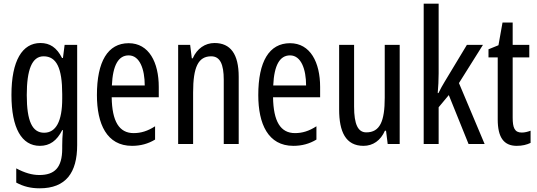

<svg xmlns="http://www.w3.org/2000/svg" viewBox="-20 -873 2908 1040"><path d="M199 -640C101 -640 42 -545 42 -359C42 -178 98 -83 196 -83C250 -83 288 -111 317 -168H321C318 -136 317 -106 317 -84V-68C317 36 275 75 193 75C153 75 113 63 68 39V116C107 137 146 147 195 147C337 147 398 62 398 -87V-630H330L321 -559H316C287 -616 250 -640 199 -640ZM216 -568C286 -568 317 -505 317 -363V-338C317 -216 283 -154 219 -154C155 -154 125 -216 125 -358C125 -495 153 -568 216 -568Z M677 -639C564 -639 505 -540 505 -358C505 -202 558 -83 695 -83C741 -83 782 -94 820 -117V-189C780 -163 743 -152 704 -152C625 -152 587 -216 585 -346H840V-402C840 -535 787 -639 677 -639ZM677 -573C737 -573 764 -498 764 -410H586C591 -521 622 -573 677 -573Z M1142 -640C1091 -640 1047 -610 1024 -557H1019L1010 -630H945V-93H1026V-372C1026 -510 1054 -568 1124 -568C1172 -568 1192 -525 1192 -441V-93H1273V-457C1273 -581 1228 -640 1142 -640Z M1551 -639C1438 -639 1379 -540 1379 -358C1379 -202 1432 -83 1569 -83C1615 -83 1656 -94 1694 -117V-189C1654 -163 1617 -152 1578 -152C1499 -152 1461 -216 1459 -346H1714V-402C1714 -535 1661 -639 1551 -639ZM1551 -573C1611 -573 1638 -498 1638 -410H1460C1465 -521 1496 -573 1551 -573Z M2145 -630H2064V-344C2064 -216 2038 -156 1964 -156C1919 -156 1898 -200 1898 -295V-630H1817V-280C1817 -160 1852 -83 1949 -83C2000 -83 2042 -112 2065 -165H2071L2080 -93H2145Z M2356 -476V-853H2275V-93H2356V-292L2411 -358L2518 -93H2605L2466 -423L2596 -630H2509L2389 -431C2377 -412 2366 -391 2355 -369H2351C2354 -404 2356 -439 2356 -476Z M2806 -155C2767 -155 2757 -182 2757 -236V-562H2847V-630H2757V-751H2702L2680 -628L2626 -606V-562H2676V-226C2676 -130 2708 -83 2779 -83C2809 -83 2833 -89 2854 -99V-165C2838 -159 2822 -155 2806 -155Z"/></svg>

Font: Noto Sans Kannada UI ExtraCondensed
Style: Regular
Weight: 400
Width: 2
Designer: Jelle Bosma - Monotype Design Team
Foundry: Monotype Imaging Inc.
Version: Version 2.005